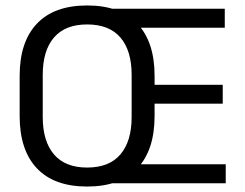

<svg xmlns="http://www.w3.org/2000/svg" viewBox="-20 -671 896 703"><path d="M299 12Q178 12 115 -54.8Q52 -121.5 52 -246V-393.5Q52 -517.5 115 -584.2Q178 -651 299 -651Q420 -651 483 -584.2Q546 -517.5 546 -393.5V-246Q546 -121.5 483 -54.8Q420 12 299 12ZM299 -57.5Q380 -57.5 421 -105.8Q462 -154 462 -242.5V-397Q462 -485.5 421 -533.5Q380 -581.5 299 -581.5Q218.5 -581.5 177.5 -533.5Q136.5 -485.5 136.5 -397V-242.5Q136.5 -154 177.5 -105.8Q218.5 -57.5 299 -57.5ZM806.5 0H378V-69.5H806.5ZM795.5 -291.5H473V-360.5H795.5ZM803 -569.5H377.5V-639H803Z"/></svg>

Font: Anek Kannada Medium
Style: Regular
Weight: 400
Version: Version 1.003